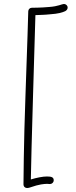

<svg xmlns="http://www.w3.org/2000/svg" viewBox="-20 -821 384 965"><path d="M319 -789C316 -796 309 -801 301 -801C292 -801 272 -789 228 -786C187 -782 141 -782 140 -782C130 -782 122 -774 122 -764C122 -762 117 -584 108 -341C99 -98 98 104 98 105C98 117 106 124 116 124C131 124 151 112 186 106C198 104 209 103 217 103C223 103 229 104 231 104C241 104 250 96 250 85C250 70 239 66 216 66C195 66 164 72 135 81C136 -21 156 -674 158 -745C176 -746 204 -746 230 -749C274 -752 293 -758 308 -765C315 -769 320 -775 320 -783C320 -785 319 -787 319 -789Z"/></svg>

Font: Sacramento
Style: Regular
Weight: 400
Designer: Astigmatic (AOETI)
Foundry: Astigmatic (AOETI)
Version: Version 1.000